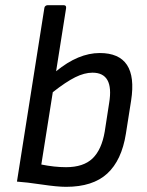

<svg xmlns="http://www.w3.org/2000/svg" viewBox="-20 -703 564 735"><path d="M232.9 12.2Q199.2 12.2 140.1 3.4Q81.1 -5.4 44.9 -7.8L149.9 -672.9Q150.4 -677.2 154.1 -680.2Q157.7 -683.1 162.1 -683.1H224.1Q234.9 -683.1 232.9 -670.9L194.8 -430.2Q279.8 -500 361.8 -500Q510.3 -500 481.9 -317.9L461.9 -190.9Q445.8 -89.4 390.6 -38.6Q335.4 12.2 232.9 12.2ZM138.2 -73.2Q188.5 -63 232.9 -63Q299.3 -63 334.2 -96.4Q369.1 -129.9 380.9 -199.2L397.9 -309.1Q417 -424.8 334 -424.8Q303.2 -424.8 267.8 -407.2Q232.4 -389.6 182.1 -350.1Z"/></svg>

Font: Sofia Sans
Style: Italic
Weight: 400
Italic angle: -9°
Designer: Botio Nikoltchev, Ani Petrova
Foundry: lettersoup
Version: Version 4.100